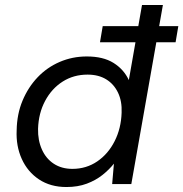

<svg xmlns="http://www.w3.org/2000/svg" viewBox="-20 -740 737 772"><path d="M382 -570 393 -635H697L686 -570ZM247 12Q183 12 137 -18.5Q91 -49 67.5 -101Q44 -153 47 -216Q48 -281 70.5 -335Q93 -389 131 -429Q169 -469 220 -491Q271 -513 329 -513Q395 -513 436.5 -487Q478 -461 498 -418L551 -720H635L508 0H431L438 -82Q419 -58 392 -36.5Q365 -15 329 -1.5Q293 12 247 12ZM271 -61Q327 -61 371 -91Q415 -121 441 -172.5Q467 -224 469 -287Q471 -333 454.5 -367.5Q438 -402 407 -421Q376 -440 332 -440Q276 -440 232 -412Q188 -384 161.5 -334.5Q135 -285 133 -222Q132 -176 148.5 -139Q165 -102 196.5 -81.5Q228 -61 271 -61Z"/></svg>

Font: DM Sans 18pt
Style: Italic
Weight: 400
Italic angle: -10°
Designer: Colophon Foundry, Jonny Pinhorn
Foundry: Colophon Foundry
Version: Version 4.004;gftools[0.9.30]